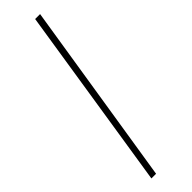

<svg xmlns="http://www.w3.org/2000/svg" viewBox="-197 -526 522 522"><g transform="rotate(-45 64.0 -265.0)"><path d="M30 0H12L95 -530H114Z"/></g></svg>

Font: Georama Condensed Thin
Style: Italic
Weight: 100
Width: 3
Italic angle: -9°
Designer: Jean-Baptiste Levee
Foundry: Production Type
Version: Version 1.000